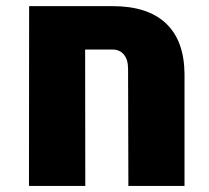

<svg xmlns="http://www.w3.org/2000/svg" viewBox="-20 -611 687 631"><path d="M75.7 -590.8H350.1Q465.3 -590.8 525.4 -534.2Q585.4 -477.5 586.4 -368.2V0H401.9L400.9 -384.8Q400.9 -415 387.2 -431.6Q373.5 -448.2 349.6 -448.2H259.8L260.3 0H75.2Z"/></svg>

Font: Heebo Black
Style: Regular
Weight: 900
Designer: Oded Ezer
Foundry: Meir Sadan
Version: Version 2.001; ttfautohint (v1.5.14-ce02) -l 8 -r 50 -G 200 